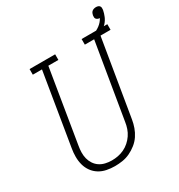

<svg xmlns="http://www.w3.org/2000/svg" viewBox="-200 -986 1046 1125"><g transform="rotate(-30 323.0 -423.5)"><path d="M249 8Q221 8 193.5 2.5Q166 -3 143.5 -17Q121 -31 105.5 -52.5Q90 -74 83 -100Q76 -126 76 -154.5Q76 -183 81 -211L161 -697H99V-735H272V-697H204L123 -204Q119 -182 118.5 -160Q118 -138 123 -118Q128 -98 139.5 -80.5Q151 -63 168 -51.5Q185 -40 206.5 -35Q228 -30 249 -30Q271 -30 292 -34Q313 -38 333 -47.5Q353 -57 370 -72Q387 -87 399.5 -105.5Q412 -124 419 -144.5Q426 -165 429 -186L514 -697H451V-735H625V-697H557L471 -179Q467 -154 458 -128.5Q449 -103 434 -80.5Q419 -58 397 -40.5Q375 -23 350.5 -11.5Q326 0 300 4Q274 8 249 8ZM536 -697 525 -725Q550 -733 571.5 -749Q593 -765 605 -788Q605 -788 605 -788Q605 -788 605 -788Q598 -788 592 -790.5Q586 -793 582 -797.5Q578 -802 577.5 -808.5Q577 -815 578 -822Q579 -828 582 -835Q585 -842 590.5 -846.5Q596 -851 603 -853Q610 -855 617 -855Q624 -855 630.5 -853Q637 -851 641 -846Q645 -841 645.5 -834Q646 -827 645 -820Q641 -799 632.5 -779Q624 -759 609 -742.5Q594 -726 575 -714.5Q556 -703 536 -697Z"/></g></svg>

Font: Iosevka Curly Slab XLtExObl
Style: Regular
Weight: 200
Width: 7
Italic angle: -9°
Monospace: yes
Designer: Belleve Invis
Foundry: Belleve Invis
Version: Version 11.0.0; ttfautohint (v1.8.3)